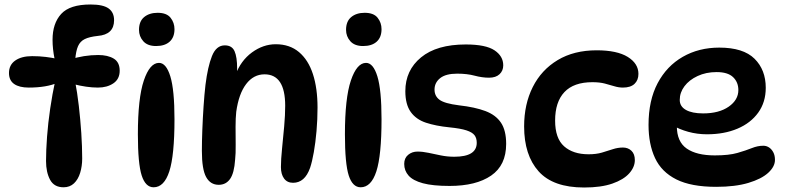

<svg xmlns="http://www.w3.org/2000/svg" viewBox="-20 -824 3498 855"><path d="M234 -562H223Q214 -606 214 -647Q214 -720 252.5 -762Q291 -804 383 -804Q439 -804 463.5 -786.5Q488 -769 488 -734Q488 -670 415 -664Q378 -660 357.5 -650Q337 -640 327.5 -618.5Q318 -597 315 -558L297 -560Q322 -569 354 -574Q386 -579 417 -579Q460 -579 486.5 -563Q513 -547 513 -509Q513 -472 485 -453Q457 -434 416 -434Q391 -434 363.5 -438Q336 -442 309 -449L314 -464Q324 -413 331 -352.5Q338 -292 342 -231.5Q346 -171 346 -118Q346 -84 337 -54.5Q328 -25 309.5 -7.5Q291 10 263 10Q221 10 203 -23.5Q185 -57 185 -107Q185 -155 189.5 -215.5Q194 -276 203.5 -340.5Q213 -405 226 -465L238 -456Q187 -434 108 -434Q66 -434 43 -450Q20 -466 20 -499Q20 -535 48 -554.5Q76 -574 123 -574Q155 -574 183.5 -570.5Q212 -567 234 -562Z M682 -767Q722 -767 739.5 -745Q757 -723 757 -694Q757 -658 735.5 -638.5Q714 -619 675 -619Q637 -619 618 -640.5Q599 -662 599 -691Q599 -729 622 -748Q645 -767 682 -767ZM688 -544Q720 -544 738.5 -484Q757 -424 757 -293Q757 -132 734 -61Q711 10 664 10Q628 10 611 -42.5Q594 -95 594 -226Q594 -387 620.5 -465.5Q647 -544 688 -544Z M981 -622Q1013 -622 1024.5 -596Q1036 -570 1036 -519Q1036 -507 1034.5 -493.5Q1033 -480 1030 -469L1028 -489Q1052 -554 1102 -590.5Q1152 -627 1208 -627Q1270 -627 1311.5 -592Q1353 -557 1373.5 -494Q1394 -431 1394 -345Q1394 -292 1389.5 -240.5Q1385 -189 1377.5 -146.5Q1370 -104 1361 -77Q1349 -43 1330 -26.5Q1311 -10 1285 -10Q1259 -10 1245 -29Q1231 -48 1231 -80Q1231 -114 1236 -162.5Q1241 -211 1245.5 -261.5Q1250 -312 1250 -353Q1250 -493 1158 -493Q1109 -493 1076 -449.5Q1043 -406 1032 -326Q1029 -299 1029 -259Q1029 -219 1029.5 -179.5Q1030 -140 1027 -113Q1023 -53 1004.5 -27Q986 -1 954 -1Q917 -1 898 -35.5Q879 -70 879 -152Q879 -194 881 -246Q883 -298 886.5 -350.5Q890 -403 895 -446Q905 -527 924 -574.5Q943 -622 981 -622Z M1604 -767Q1644 -767 1661.5 -745Q1679 -723 1679 -694Q1679 -658 1657.5 -638.5Q1636 -619 1597 -619Q1559 -619 1540 -640.5Q1521 -662 1521 -691Q1521 -729 1544 -748Q1567 -767 1604 -767ZM1610 -544Q1642 -544 1660.5 -484Q1679 -424 1679 -293Q1679 -132 1656 -61Q1633 10 1586 10Q1550 10 1533 -42.5Q1516 -95 1516 -226Q1516 -387 1542.5 -465.5Q1569 -544 1610 -544Z M2054 -626Q2143 -626 2182 -600Q2221 -574 2221 -533Q2221 -509 2204.5 -493.5Q2188 -478 2158 -478Q2127 -478 2093.5 -487Q2060 -496 2016 -496Q1965 -496 1940 -476Q1915 -456 1915 -425Q1915 -396 1937.5 -379.5Q1960 -363 2024 -355Q2095 -347 2141.5 -329.5Q2188 -312 2211 -277.5Q2234 -243 2234 -183Q2234 -88 2167 -42Q2100 4 1982 4Q1907 4 1863 -8Q1819 -20 1799.5 -42Q1780 -64 1780 -94Q1780 -120 1797.5 -134.5Q1815 -149 1839 -149Q1862 -149 1888 -143.5Q1914 -138 1943 -132Q1972 -126 2003 -126Q2103 -126 2103 -188Q2103 -209 2093 -222Q2083 -235 2057 -243.5Q2031 -252 1981 -257Q1921 -263 1877 -277.5Q1833 -292 1809 -325.5Q1785 -359 1785 -418Q1785 -511 1855 -568.5Q1925 -626 2054 -626Z M2581 11Q2443 11 2378.5 -61Q2314 -133 2314 -261Q2314 -360 2352.5 -436.5Q2391 -513 2463.5 -556.5Q2536 -600 2637 -600Q2728 -600 2775.5 -570.5Q2823 -541 2823 -495Q2823 -467 2805.5 -450.5Q2788 -434 2754 -434Q2735 -434 2715.5 -440Q2696 -446 2673 -452Q2650 -458 2618 -458Q2535 -458 2493.5 -414Q2452 -370 2452 -287Q2452 -208 2492 -172.5Q2532 -137 2601 -137Q2635 -137 2660.5 -144.5Q2686 -152 2708.5 -159.5Q2731 -167 2754 -167Q2777 -167 2792 -152.5Q2807 -138 2807 -111Q2807 -80 2782 -52Q2757 -24 2707 -6.5Q2657 11 2581 11Z M3169 8Q3058 8 2992 -25Q2926 -58 2897 -120Q2868 -182 2868 -268Q2868 -377 2908.5 -453.5Q2949 -530 3020.5 -571Q3092 -612 3183 -612Q3290 -612 3340 -562.5Q3390 -513 3390 -433Q3390 -369 3356.5 -322.5Q3323 -276 3264 -251Q3205 -226 3128 -226Q3085 -226 3045 -237Q3005 -248 2973 -267L2997 -311Q2994 -287 2994 -263Q2994 -193 3038 -162.5Q3082 -132 3163 -132Q3226 -132 3264 -143Q3302 -154 3328 -164.5Q3354 -175 3379 -175Q3393 -175 3404.5 -167.5Q3416 -160 3423.5 -146Q3431 -132 3431 -112Q3431 -82 3401 -54.5Q3371 -27 3312.5 -9.5Q3254 8 3169 8ZM3111 -319Q3182 -319 3225 -349Q3268 -379 3268 -423Q3268 -458 3244.5 -480.5Q3221 -503 3171 -503Q3124 -503 3086.5 -485.5Q3049 -468 3028 -440Q3007 -412 3007 -379Q3007 -350 3034.5 -334.5Q3062 -319 3111 -319Z"/></svg>

Font: DynaPuff
Style: Regular
Weight: 400
Designer: Toshi Omagari, Jennifer Daniel
Foundry: Google Fonts
Version: Version 2.000